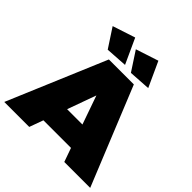

<svg xmlns="http://www.w3.org/2000/svg" viewBox="-248 -1113 1294 1294"><g transform="rotate(45 399.5 -465.5)"><path d="M562 0 527 -99H264L228 0H-10L286 -701H524L809 0ZM324 -265H470L398 -470ZM307 -931 389 -752 234 -742 145 -878ZM528 -931 610 -752 455 -742 366 -878Z"/></g></svg>

Font: Argentum Sans Black
Style: Regular
Weight: 900
Designer: Julieta Ulanovsky (Modified by Cristiano Sobral)
Foundry: Julieta Ulanovsky
Version: Version 1.000; ttfautohint (v1.5.65-e2d9)